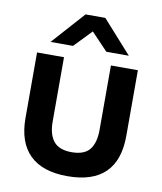

<svg xmlns="http://www.w3.org/2000/svg" viewBox="-83 -795 736 870"><g transform="rotate(10 285.5 -360.0)"><path d="M53.7 -217.8V-519.5H177.7V-223.6Q177.7 -164.1 203.1 -132.8Q228.5 -101.6 286.1 -101.6Q343.8 -101.6 368.7 -132.3Q393.6 -163.1 393.6 -223.6V-519.5H517.6V-217.8Q517.6 -104.5 459.5 -47.9Q401.4 8.8 286.1 8.8Q170.9 8.8 112.3 -48.8Q53.7 -106.4 53.7 -217.8ZM240.2 -727.5H331.1L465.8 -577.1H362.3L286.1 -657.2L209 -577.1H105.5Z"/></g></svg>

Font: Altinn-DIN Exp
Style: DINExp-Bold
Weight: 700
Width: 7
Designer: Charles Nix
Foundry: Altinn
Version: Version 2.00